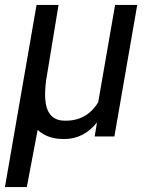

<svg xmlns="http://www.w3.org/2000/svg" viewBox="-33 -548 607 771"><path d="M202.1 -528.3 151.9 -223.6Q147 -182.6 148.4 -154.3Q153.3 -64.9 224.6 -63.5Q314 -60.5 361.3 -137.2L429.2 -528.3H518.1L426.3 0H347.2L356.4 -56.2Q302.2 11.2 223.1 10.3Q157.2 10.3 118.2 -26.4L74.7 203.1H-13.2L113.8 -528.3Z"/></svg>

Font: TypoPRO Roboto
Style: Italic
Weight: 400
Italic angle: -12°
Designer: Google
Version: Version 2.136; 2016